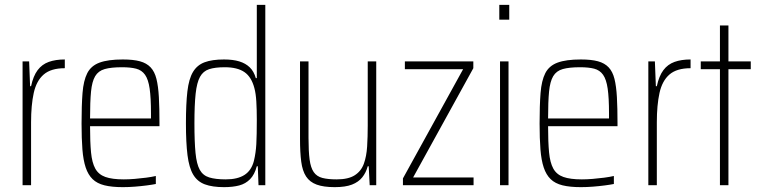

<svg xmlns="http://www.w3.org/2000/svg" viewBox="-20 -763 3136 791"><path d="M73 0V-510H100L104 -408H108Q117 -450 135 -474Q153 -498 181 -508Q209 -518 247 -518V-482Q190 -482 160 -456Q130 -430 119 -380Q108 -330 108 -259V0Z M486 8Q441 8 410.5 0.5Q380 -7 361.5 -25Q343 -43 333 -73Q323 -103 319.5 -147.5Q316 -192 316 -254Q316 -329 320 -380Q324 -431 339.5 -461.5Q355 -492 390 -505Q425 -518 486 -518Q529 -518 556.5 -510.5Q584 -503 600.5 -485.5Q617 -468 624.5 -438Q632 -408 634.5 -363Q637 -318 637 -256V-243H351Q351 -178 355 -135.5Q359 -93 372.5 -68.5Q386 -44 414 -34Q442 -24 490 -24Q511 -24 535 -26Q559 -28 582 -31Q605 -34 622 -38V-5Q607 -2 584 1Q561 4 535.5 6Q510 8 486 8ZM602 -256V-296Q602 -360 596.5 -398Q591 -436 577.5 -455Q564 -474 541 -480Q518 -486 483 -486Q438 -486 411.5 -478.5Q385 -471 372 -449Q359 -427 355 -385.5Q351 -344 351 -275H620Z M903 8Q855 8 824 -3.5Q793 -15 776 -43.5Q759 -72 752.5 -123.5Q746 -175 746 -255Q746 -335 752 -386.5Q758 -438 775 -466.5Q792 -495 823 -506.5Q854 -518 903 -518Q940 -518 966 -510Q992 -502 1009 -485.5Q1026 -469 1034 -441H1038V-743H1073V0H1045L1042 -78H1038Q1029 -44 1010.5 -25Q992 -6 965.5 1Q939 8 903 8ZM910 -24Q959 -24 987.5 -42.5Q1016 -61 1026 -100Q1034 -133 1036 -169.5Q1038 -206 1038 -269Q1038 -312 1036 -345Q1034 -378 1028 -400Q1016 -446 987 -466Q958 -486 906 -486Q866 -486 841.5 -478Q817 -470 804 -446.5Q791 -423 786 -377Q781 -331 781 -255Q781 -179 785.5 -133Q790 -87 803 -63.5Q816 -40 842 -32Q868 -24 910 -24Z M1359 8Q1313 8 1284.5 -2.5Q1256 -13 1241 -36Q1226 -59 1221 -97Q1216 -135 1216 -190V-510H1251V-195Q1251 -140 1255.5 -106Q1260 -72 1272.5 -54Q1285 -36 1308 -30Q1331 -24 1367 -24Q1415 -24 1441.5 -41Q1468 -58 1479 -88.5Q1490 -119 1492.5 -159.5Q1495 -200 1495 -246V-510H1530V0H1503L1499 -78H1495Q1488 -52 1472.5 -32.5Q1457 -13 1430 -2.5Q1403 8 1359 8Z M1640 0V-28L1888 -478H1648V-510H1930V-482L1682 -32H1931V0Z M2037 -682V-743H2078V-682ZM2040 0V-510H2075V0Z M2373 8Q2328 8 2297.5 0.5Q2267 -7 2248.5 -25Q2230 -43 2220 -73Q2210 -103 2206.5 -147.5Q2203 -192 2203 -254Q2203 -329 2207 -380Q2211 -431 2226.5 -461.5Q2242 -492 2277 -505Q2312 -518 2373 -518Q2416 -518 2443.5 -510.5Q2471 -503 2487.5 -485.5Q2504 -468 2511.5 -438Q2519 -408 2521.5 -363Q2524 -318 2524 -256V-243H2238Q2238 -178 2242 -135.5Q2246 -93 2259.5 -68.5Q2273 -44 2301 -34Q2329 -24 2377 -24Q2398 -24 2422 -26Q2446 -28 2469 -31Q2492 -34 2509 -38V-5Q2494 -2 2471 1Q2448 4 2422.5 6Q2397 8 2373 8ZM2489 -256V-296Q2489 -360 2483.5 -398Q2478 -436 2464.5 -455Q2451 -474 2428 -480Q2405 -486 2370 -486Q2325 -486 2298.5 -478.5Q2272 -471 2259 -449Q2246 -427 2242 -385.5Q2238 -344 2238 -275H2507Z M2651 0V-510H2678L2682 -408H2686Q2695 -450 2713 -474Q2731 -498 2759 -508Q2787 -518 2825 -518V-482Q2768 -482 2738 -456Q2708 -430 2697 -380Q2686 -330 2686 -259V0Z M2946 0V-478H2867V-510H2946V-658H2981V-510H3073V-478H2981V0Z"/></svg>

Font: Saira Condensed Thin
Style: Regular
Weight: 250
Width: 3
Designer: Hector Gatti with collaboration of the Omnibus-Type team
Foundry: Omnibus-Type
Version: Version 1.101